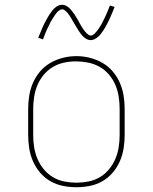

<svg xmlns="http://www.w3.org/2000/svg" viewBox="-20 -776 640 804"><path d="M300 8Q272 8 244 2.5Q216 -3 191.5 -17Q167 -31 148.5 -52.5Q130 -74 118.5 -100Q107 -126 102.5 -154Q98 -182 98 -210V-320Q98 -348 102.5 -376Q107 -404 118.5 -430Q130 -456 148.5 -477.5Q167 -499 191.5 -513Q216 -527 244 -534Q272 -541 300 -541Q328 -541 356 -534Q384 -527 408.5 -513Q433 -499 451.5 -477.5Q470 -456 481.5 -430Q493 -404 497.5 -376Q502 -348 502 -320V-210Q502 -182 497.5 -154Q493 -126 481.5 -100Q470 -74 451.5 -52.5Q433 -31 408.5 -17Q384 -3 356 2.5Q328 8 300 8ZM300 -11Q325 -11 350.5 -16Q376 -21 398 -34Q420 -47 436.5 -67Q453 -87 463 -110.5Q473 -134 477 -159.5Q481 -185 481 -210V-320Q481 -346 477 -371.5Q473 -397 463 -420.5Q453 -444 436 -464Q419 -484 396.5 -496.5Q374 -509 348.5 -514Q323 -519 298 -519Q272 -519 247 -513.5Q222 -508 200.5 -495Q179 -482 162.5 -462Q146 -442 136.5 -419Q127 -396 123 -370.5Q119 -345 119 -320V-210Q119 -185 123 -159.5Q127 -134 137 -110.5Q147 -87 163.5 -67Q180 -47 202 -34Q224 -21 249.5 -16Q275 -11 300 -11ZM360 -608Q351 -608 343.5 -612Q336 -616 330 -621.5Q324 -627 319 -633.5Q314 -640 309.5 -647Q305 -654 300.5 -661.5Q296 -669 292 -676L291 -677Q289 -681 286 -686Q283 -691 280.5 -695.5Q278 -700 275 -704.5Q272 -709 269.5 -713Q267 -717 264 -720.5Q261 -724 257 -728Q253 -732 249 -734.5Q245 -737 240 -737Q236 -737 231.5 -734.5Q227 -732 224 -729.5Q221 -727 218 -723.5Q215 -720 211.5 -715Q208 -710 206.5 -707.5Q205 -705 203 -702Q201 -699 199 -696Q197 -693 195 -689.5Q193 -686 191 -682Q189 -678 187 -673.5Q185 -669 182.5 -664.5Q180 -660 178 -655.5Q176 -651 173.5 -645.5Q171 -640 169 -634.5Q167 -629 164.5 -623Q162 -617 160 -611L140 -618Q145 -629 149 -639Q153 -649 157 -658.5Q161 -668 165 -676Q169 -684 173 -691Q177 -698 180.5 -704.5Q184 -711 188 -716.5Q192 -722 197.5 -729.5Q203 -737 209 -742.5Q215 -748 223 -752Q231 -756 240 -756Q249 -756 256.5 -752Q264 -748 270 -742.5Q276 -737 281 -730.5Q286 -724 291 -717Q296 -710 300 -702.5Q304 -695 309 -688V-687Q311 -683 314 -678Q317 -673 319.5 -668.5Q322 -664 325 -659.5Q328 -655 330.5 -651.5Q333 -648 336 -644Q339 -640 343 -636.5Q347 -633 351 -630Q355 -627 360 -627Q364 -627 368.5 -629.5Q373 -632 376 -635Q379 -638 382 -641.5Q385 -645 388.5 -649.5Q392 -654 393.5 -656.5Q395 -659 397 -662Q399 -665 401 -668Q403 -671 405 -675Q407 -679 409 -682.5Q411 -686 413 -690.5Q415 -695 417.5 -699.5Q420 -704 422 -709Q424 -714 426.5 -719Q429 -724 431 -729.5Q433 -735 435.5 -741Q438 -747 440 -753L460 -747Q455 -735 451 -725Q447 -715 443 -706Q439 -697 435 -688.5Q431 -680 427 -673Q423 -666 419.5 -659.5Q416 -653 412 -647.5Q408 -642 402.5 -634.5Q397 -627 391 -622Q385 -617 377 -612.5Q369 -608 360 -608Z"/></svg>

Font: Iosevka Curly Slab ThEx
Style: Regular
Weight: 100
Width: 7
Monospace: yes
Designer: Belleve Invis
Foundry: Belleve Invis
Version: Version 11.1.0; ttfautohint (v1.8.3)